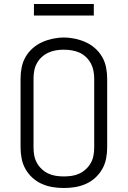

<svg xmlns="http://www.w3.org/2000/svg" viewBox="-20 -934 640 962"><path d="M300 8Q272 8 244 3.5Q216 -1 190 -12.5Q164 -24 143 -43Q122 -62 108 -86.5Q94 -111 88.5 -139Q83 -167 83 -195V-540Q83 -568 88.5 -596Q94 -624 108 -648.5Q122 -673 143.5 -692Q165 -711 190.5 -722.5Q216 -734 244 -740Q272 -746 300 -746Q328 -746 356 -740Q384 -734 409.5 -722.5Q435 -711 456.5 -692Q478 -673 492 -648.5Q506 -624 511.5 -596Q517 -568 517 -540V-195Q517 -167 511.5 -139Q506 -111 492 -86.5Q478 -62 457 -43Q436 -24 410 -12.5Q384 -1 356 3.5Q328 8 300 8ZM300 -50Q320 -50 340 -53Q360 -56 378 -64.5Q396 -73 411 -87Q426 -101 435.5 -118.5Q445 -136 448.5 -155.5Q452 -175 452 -195V-540Q452 -560 448 -580Q444 -600 434.5 -617.5Q425 -635 410 -649Q395 -663 376.5 -671Q358 -679 338 -682Q318 -685 298 -685Q278 -685 258.5 -681.5Q239 -678 221 -669.5Q203 -661 188.5 -647.5Q174 -634 164.5 -616.5Q155 -599 151.5 -579.5Q148 -560 148 -540V-195Q148 -175 151.5 -155.5Q155 -136 164.5 -118.5Q174 -101 189 -87Q204 -73 222 -64.5Q240 -56 260 -53Q280 -50 300 -50ZM150 -856V-914H450V-856Z"/></svg>

Font: Iosevka Custom Light Extended
Style: Regular
Weight: 300
Width: 7
Monospace: yes
Designer: Belleve Invis
Foundry: Belleve Invis
Version: Version 11.2.4; ttfautohint (v1.8.4)